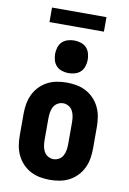

<svg xmlns="http://www.w3.org/2000/svg" viewBox="-100 -975 699 1042"><g transform="rotate(10 250.0 -453.5)"><path d="M250 8Q223 8 195.5 3Q168 -2 143.5 -15Q119 -28 100 -48Q81 -68 69 -93Q57 -118 52.5 -145.5Q48 -173 48 -200V-320Q48 -347 52.5 -374.5Q57 -402 69 -427Q81 -452 100 -472Q119 -492 143.5 -505Q168 -518 195.5 -523Q223 -528 250 -528Q277 -528 304.5 -523Q332 -518 356.5 -505Q381 -492 400 -472Q419 -452 431 -427Q443 -402 447.5 -374.5Q452 -347 452 -320V-200Q452 -173 447.5 -145.5Q443 -118 431 -93Q419 -68 400 -48Q381 -28 356.5 -15Q332 -2 304.5 3Q277 8 250 8ZM250 -106Q266 -106 280.5 -114.5Q295 -123 302.5 -137.5Q310 -152 312.5 -168Q315 -184 315 -200V-320Q315 -336 312.5 -352Q310 -368 302.5 -382.5Q295 -397 280.5 -405.5Q266 -414 250 -414Q234 -414 219.5 -405.5Q205 -397 197.5 -382.5Q190 -368 187.5 -352Q185 -336 185 -320V-200Q185 -184 187.5 -168Q190 -152 197.5 -137.5Q205 -123 219.5 -114.5Q234 -106 250 -106ZM250 -580Q232 -580 214 -585.5Q196 -591 183.5 -603.5Q171 -616 165.5 -634Q160 -652 160 -670Q160 -688 165.5 -706Q171 -724 183.5 -736.5Q196 -749 214 -754.5Q232 -760 250 -760Q268 -760 286 -754.5Q304 -749 316.5 -736.5Q329 -724 334.5 -706Q340 -688 340 -670Q340 -652 334.5 -634Q329 -616 316.5 -603.5Q304 -591 286 -585.5Q268 -580 250 -580ZM100 -835V-915H400V-835Z"/></g></svg>

Font: Iosevka Curly Heavy
Style: Regular
Weight: 900
Monospace: yes
Designer: Belleve Invis
Foundry: Belleve Invis
Version: Version 22.1.2; ttfautohint (v1.8.4)